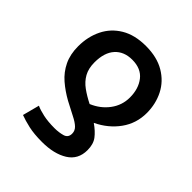

<svg xmlns="http://www.w3.org/2000/svg" viewBox="-198 -664 980 980"><g transform="rotate(45 292.0 -174.0)"><path d="M263 187Q205 187 165.5 178Q126 169 97 158L121 67Q142 77 176.5 84.5Q211 92 258 92Q289 92 315.5 84.5Q342 77 342 48Q342 27 326.5 12Q311 -3 281 -18Q251 -33 208 -56Q163 -81 126.5 -112.5Q90 -144 69 -187.5Q48 -231 48 -289Q48 -358 75.5 -414Q103 -470 157.5 -502.5Q212 -535 292 -535Q372 -535 427 -502.5Q482 -470 509.5 -415.5Q537 -361 537 -296Q537 -221 494.5 -162Q452 -103 381 -69Q417 -44 437 -17.5Q457 9 457 52Q457 120 403 153.5Q349 187 263 187ZM298 -122Q353 -145 386.5 -190Q420 -235 420 -291Q420 -354 388 -395Q356 -436 292 -436Q233 -436 199 -398.5Q165 -361 165 -290Q165 -246 182 -215.5Q199 -185 229.5 -163Q260 -141 298 -122Z"/></g></svg>

Font: Ubuntu Sans SemiBold
Style: Regular
Weight: 600
Designer: Dalton Maag Ltd
Foundry: Dalton Maag Ltd
Version: Version 1.006; ttfautohint (v1.8.4.7-5d5b)